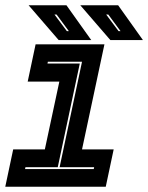

<svg xmlns="http://www.w3.org/2000/svg" viewBox="-28 -708 562 728"><path d="M-8 0 22 -141.5H142L197 -398.5H77L107 -540H368L283 -141.5H403L373 0ZM67 -67H327.5L329 -74H198L283 -474H153.5L152 -467H274.5L191 -74H68.5ZM514 -556H390.5L276.5 -688H420ZM429 -590 382.5 -653H374.5L421.5 -590ZM318 -556H194.5L80.5 -688H224ZM233 -590 186.5 -653H178.5L225.5 -590Z"/></svg>

Font: Tourney Condensed ExtraBold
Style: Italic
Weight: 800
Width: 3
Italic angle: -12°
Designer: Tyler Finck
Foundry: Etcetera Type Co
Version: Version 1.010; ttfautohint (v1.8.3)